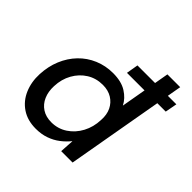

<svg xmlns="http://www.w3.org/2000/svg" viewBox="-184 -882 1061 1061"><g transform="rotate(45 346.5 -351.5)"><path d="M377 -563 389 -633H693L680 -563ZM239 12Q174 12 128.5 -18.5Q83 -49 60.5 -101.5Q38 -154 41 -217Q44 -280 66 -333Q88 -386 126 -425.5Q164 -465 215 -486.5Q266 -508 324 -508Q389 -508 429.5 -482.5Q470 -457 489 -419L541 -715H641L515 0H426L431 -82H430Q409 -56 381 -34.5Q353 -13 317.5 -0.5Q282 12 239 12ZM274 -74Q326 -74 367.5 -101.5Q409 -129 433.5 -175Q458 -221 460 -277Q463 -321 447.5 -353Q432 -385 402 -403.5Q372 -422 330 -422Q278 -422 237 -396.5Q196 -371 171 -326.5Q146 -282 144 -226Q142 -182 157 -147.5Q172 -113 202 -93.5Q232 -74 274 -74Z"/></g></svg>

Font: DM Sans 28pt Medium
Style: Italic
Weight: 500
Italic angle: -10°
Version: Version 4.004;gftools[0.9.30]